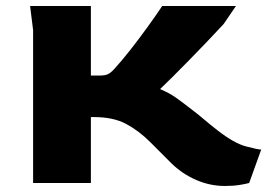

<svg xmlns="http://www.w3.org/2000/svg" viewBox="-20 -608 898 638"><path d="M727 10Q678 10 632 -10Q586 -30 551 -64Q533 -82 515 -100Q497 -118 479 -136Q441 -174 398.5 -196.5Q356 -219 292 -219H282V0H90V-508L80 -588H282V-357H312Q329 -357 338.5 -361.5Q348 -366 359 -378Q383 -404 412.5 -441.5Q442 -479 470.5 -518.5Q499 -558 519 -588H764L723 -528Q698 -501 667.5 -469Q637 -437 607 -406.5Q577 -376 552 -351Q527 -326 512 -312Q543 -299 566 -282.5Q589 -266 616 -245Q641 -226 659.5 -210Q678 -194 704 -174Q758 -132 797.5 -121.5Q837 -111 848 -111L808 0Q798 3 776.5 6.5Q755 10 727 10Z"/></svg>

Font: Goldman
Style: Bold
Weight: 700
Designer: Jaikishan Patel
Version: Version 1.000; ttfautohint (v1.8.3)